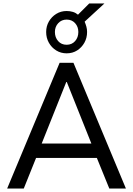

<svg xmlns="http://www.w3.org/2000/svg" viewBox="-20 -1078 760 1098"><path d="M21 0 321 -719H400L700 0H605L522 -204L565 -175H155L198 -204L116 0ZM359 -609 210 -236 186 -257H534L511 -236L362 -609ZM361 -773Q328 -773 301.5 -789.5Q275 -806 259.5 -833.5Q244 -861 244 -895Q244 -928 259.5 -955Q275 -982 301.5 -998.5Q328 -1015 361 -1015Q380 -1015 396.5 -1010Q413 -1005 426 -994L490 -1058H577L464 -954Q470 -940 474 -925.5Q478 -911 478 -895Q478 -861 462.5 -833.5Q447 -806 421 -789.5Q395 -773 361 -773ZM361 -822Q391 -822 409.5 -843Q428 -864 428 -895Q428 -925 409.5 -945.5Q391 -966 361 -966Q332 -966 313 -945.5Q294 -925 294 -895Q294 -864 312.5 -843Q331 -822 361 -822Z"/></svg>

Font: Nunitoga
Style: Medium
Weight: 500
Designer: Vernon Adams
Foundry: Vernon Adams
Version: Version 1.0